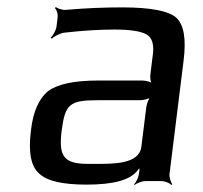

<svg xmlns="http://www.w3.org/2000/svg" viewBox="-20 -515 578 546"><path d="M462 -20 502 -342C510 -404 503 -445 481 -465C459 -484 408 -494 327 -494C279 -494 225 -492 167 -487C158 -486 143 -491 139 -495L136 -492C141 -488 145 -475 144 -467L141 -442C140 -430 131 -414 124 -408L127 -405C133 -411 150 -420 162 -422C215 -428 263 -431 306 -431C351 -431 381 -426 397 -417C412 -408 418 -390 415 -363L408 -306C406 -297 408 -280 413 -275L415 -277C411 -282 394 -286 385 -286H260C191 -286 144 -276 117 -256C91 -235 74 -198 68 -144C60 -82 68 -41 92 -21C114 0 159 10 226 10C303 10 350 -3 371 -30C373 -34 379 -38 380 -41L376 -42C376 -39 377 -31 376 -27L375 -20C374 -11 367 4 361 9L363 11C368 6 384 0 393 0H440C449 0 463 6 468 11L470 9C466 4 461 -11 462 -20ZM155 -141C165 -220 178 -230 259 -230H378C387 -230 405 -234 410 -239L409 -241C403 -236 397 -219 396 -210L382 -98C376 -47 300 -49 248 -49H230C160 -49 147 -72 155 -141Z"/></svg>

Font: Gamestation Storm Oblique 
Style: Italic
Weight: 400
Designer: Jonas Hecksher
Foundry: Jonas Hecksher, Playtypeª, e-types AS
Version: Version 1.003